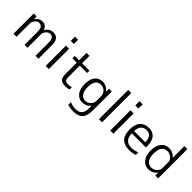

<svg xmlns="http://www.w3.org/2000/svg" viewBox="190 -1999 3478 3478"><g transform="rotate(45 1929.5 -260.0)"><path d="M149.4 -519.5 150.4 -449.2H152.3Q209 -530.3 289.1 -530.3Q336.9 -530.3 366.7 -508.8Q396.5 -487.3 415 -436.5H417Q473.6 -529.3 564.5 -530.3Q644.5 -530.3 679.7 -484.4Q714.8 -438.5 714.8 -330.1V0H639.6V-309.6Q639.6 -402.3 618.2 -436Q596.7 -469.7 543 -469.7Q505.9 -469.7 469.7 -430.2Q433.6 -390.6 433.6 -348.6V0H358.4V-309.6Q358.4 -402.3 336.9 -436Q315.4 -469.7 261.7 -469.7Q224.6 -469.7 188.5 -430.2Q152.3 -390.6 152.3 -348.6V0H75.2V-519.5Z M899.4 0V-519.5H979.5V0ZM899.4 -642.6V-750H979.5V-642.6Z M1332 -690.4V-500H1520.5V-440.4H1332V-167Q1332 -94.7 1351.1 -72.3Q1370.1 -49.8 1423.8 -49.8Q1468.8 -49.8 1506.8 -64.5V-2Q1460 9.8 1411.1 9.8Q1323.2 9.8 1289.6 -26.9Q1255.9 -63.5 1255.9 -160.2V-440.4H1143.6V-500H1255.9V-690.4Z M2074.2 -519.5V-30.3Q2074.2 104.5 2016.1 167.5Q1958 230.5 1834 230.5Q1754.9 230.5 1687.5 208V140.6Q1757.8 169.9 1834 169.9Q1920.9 169.9 1959.5 124Q1998 78.1 1998 -27.3V-77.1H1996.1Q1935.5 0 1833 0Q1742.2 0 1686.5 -70.3Q1630.9 -140.6 1630.9 -266.6Q1630.9 -399.4 1686.5 -464.8Q1742.2 -530.3 1833 -530.3Q1933.6 -530.3 1999 -446.3H2001L2002 -519.5ZM1708 -266.6Q1708 -166 1746.6 -112.8Q1785.2 -59.6 1852.5 -59.6Q1910.2 -59.6 1954.1 -103Q1998 -146.5 1998 -206.1V-322.3Q1998 -381.8 1954.6 -425.8Q1911.1 -469.7 1852.5 -469.7Q1708 -469.7 1708 -266.6Z M2263.7 0V-750H2343.8V0Z M2553.7 0V-519.5H2633.8V0ZM2553.7 -642.6V-750H2633.8V-642.6Z M2865.2 -240.2Q2871.1 -47.9 3045.9 -47.9Q3114.3 -47.9 3194.3 -81.1V-14.6Q3112.3 10.7 3039.1 9.8Q2916 9.8 2852.1 -57.6Q2788.1 -125 2788.1 -259.8Q2788.1 -398.4 2849.6 -464.4Q2911.1 -530.3 3017.6 -530.3Q3227.5 -530.3 3228.5 -266.6Q3228.5 -257.8 3225.6 -240.2ZM2865.2 -298.8H3153.3Q3150.4 -471.7 3017.6 -471.7Q2875 -471.7 2865.2 -298.8Z M3703.1 -750H3780.3V0H3708L3707 -74.2H3705.1Q3638.7 9.8 3537.1 9.8Q3444.3 9.8 3385.7 -62.5Q3327.1 -134.8 3327.1 -259.8Q3327.1 -388.7 3383.8 -459.5Q3440.4 -530.3 3537.1 -530.3Q3636.7 -530.3 3701.2 -452.1H3703.1ZM3403.3 -259.8Q3403.3 -156.2 3442.9 -103Q3482.4 -49.8 3553.7 -49.8Q3611.3 -49.8 3657.2 -90.3Q3703.1 -130.9 3703.1 -182.6V-336.9Q3703.1 -387.7 3657.7 -428.7Q3612.3 -469.7 3553.7 -469.7Q3403.3 -469.7 3403.3 -259.8Z"/></g></svg>

Font: Mgen+ 1c regular
Style: Regular
Weight: 400
Designer: [Source Han Sans]
Ryoko NISHIZUKA  (kana & ideographs); Paul D. Hunt (Latin, Greek & Cyrillic); Wenlong ZHANG  (bopomofo
Version: Version 1.059.20150602